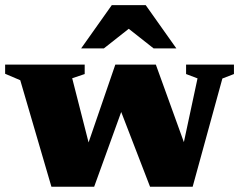

<svg xmlns="http://www.w3.org/2000/svg" viewBox="-24 -710 917 730"><path d="M727 -412 683.5 -428.5V-464.5H865.5V-428.5L821.5 -411.5L708.5 0H546.5L418 -333L461 -351L334 0H171.5L53 -405L-4.5 -429.5V-464.5H298V-428.5L250.5 -412.5L329 -105L292 -108L414.5 -464.5H568.5L701 -98L660 -99ZM284.5 -526 401 -690.5H530L646.5 -526H560L437 -623H494L371 -526Z"/></svg>

Font: Newsreader ExtraBold
Style: Regular
Weight: 800
Designer: Hugues Gentile
Foundry: Production Type
Version: Version 1.003